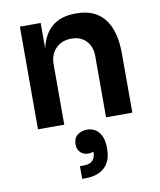

<svg xmlns="http://www.w3.org/2000/svg" viewBox="-92 -633 833 1000"><g transform="rotate(-10 324.0 -133.0)"><path d="M79 -543H189V-409Q224 -560 375 -560H381Q478 -560 528 -497Q578 -434 578 -311V0H439V-323Q439 -374 410 -404.5Q381 -435 332 -435Q281 -435 249.5 -403Q218 -371 218 -319V0H79ZM416 157V163Q416 227 380 260.5Q344 294 279 294H261V227H281Q313 227 328 211.5Q343 196 343 169V164Q331 170 316 170Q291 170 274.5 154.5Q258 139 258 111Q258 79 278.5 62.5Q299 46 329 46Q369 46 392.5 75Q416 104 416 157Z"/></g></svg>

Font: Sora-SIA SemiBold
Style: Regular
Weight: 600
Designer: Jonathan Barnbrook, Julián Moncada
Foundry: Barnbrook Fonts
Version: Version 2.000